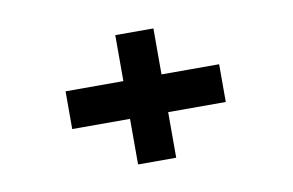

<svg xmlns="http://www.w3.org/2000/svg" viewBox="-47 -506 738 484"><g transform="rotate(-10 322.0 -263.5)"><path d="M516.6 -214.4H369.1V-97.7H271.5V-214.4H123.5V-311H271.5V-428.7H369.1V-311H516.6Z"/></g></svg>

Font: Epilogue
Style: Bold
Weight: 700
Designer: Tyler Finck
Foundry: Etcetera Type Co
Version: Version 2.112